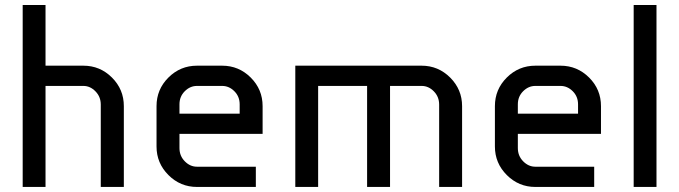

<svg xmlns="http://www.w3.org/2000/svg" viewBox="-20 -740 2688 760"><path d="M470.2 0H378.9V-326.2Q378.9 -356.9 357.9 -378.4Q336.9 -399.9 310.1 -399.9H160.2V0H69.8V-720.2H160.2V-480H310.1Q376 -480 423.1 -433.1Q470.2 -386.2 470.2 -319.8Z M1019.5 -210H690.4V-153.8Q690.4 -123 711.4 -101.6Q732.4 -80.1 759.8 -80.1H992.7V0H759.8Q693.8 0 646.7 -47.1Q599.6 -94.2 599.6 -160.2V-319.8Q599.6 -386.2 646.7 -433.1Q693.8 -480 759.8 -480H859.4Q925.3 -480 972.4 -433.1Q1019.5 -386.2 1019.5 -319.8ZM928.7 -290V-327.1Q928.7 -357.9 907.7 -378.9Q886.7 -399.9 859.4 -399.9H759.8Q732.4 -399.9 711.4 -378.9Q690.4 -357.9 690.4 -327.1V-290Z M1648.9 -480Q1714.8 -480 1762 -432.9Q1809.1 -385.7 1809.1 -319.8V0H1718.3V-326.2Q1718.3 -356.9 1697.3 -378.4Q1676.3 -399.9 1648.9 -399.9H1523.9V0H1433.1V-399.9H1239.3V0H1148.9V-480Z M2358.9 -210H2029.8V-153.8Q2029.8 -123 2050.8 -101.6Q2071.8 -80.1 2099.1 -80.1H2332V0H2099.1Q2033.2 0 1986.1 -47.1Q1939 -94.2 1939 -160.2V-319.8Q1939 -386.2 1986.1 -433.1Q2033.2 -480 2099.1 -480H2198.7Q2264.6 -480 2311.8 -433.1Q2358.9 -386.2 2358.9 -319.8ZM2268.1 -290V-327.1Q2268.1 -357.9 2247.1 -378.9Q2226.1 -399.9 2198.7 -399.9H2099.1Q2071.8 -399.9 2050.8 -378.9Q2029.8 -357.9 2029.8 -327.1V-290Z M2578.6 0H2488.3V-720.2H2578.6Z"/></svg>

Font: Laconic
Style: Regular
Weight: 400
Designer: Robby Woodard
Version: Version 1.000